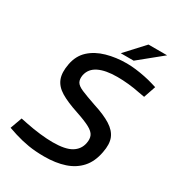

<svg xmlns="http://www.w3.org/2000/svg" viewBox="-205 -996 1042 1133"><g transform="rotate(30 316.0 -430.0)"><path d="M269 10Q209 10 160.5 2Q112 -6 64 -21L13 -38L42 -118L86 -109Q135 -99 183.5 -93.5Q232 -88 270 -88Q355 -88 396.5 -113Q438 -138 447 -185Q453 -215 443.5 -236Q434 -257 401.5 -274.5Q369 -292 306 -313Q230 -338 185.5 -365Q141 -392 125.5 -432Q110 -472 122 -534Q134 -597 176 -635.5Q218 -674 281.5 -692Q345 -710 418 -710Q447 -710 479.5 -706Q512 -702 544 -695.5Q576 -689 602 -681L632 -672L604 -590L564 -597Q526 -605 486 -609Q446 -613 409 -613Q330 -613 283 -590Q236 -567 226 -519Q221 -490 231 -472Q241 -454 275 -439.5Q309 -425 373 -403Q449 -379 493.5 -351Q538 -323 553.5 -284.5Q569 -246 557 -186Q544 -116 505.5 -73Q467 -30 407 -10Q347 10 269 10ZM356 -744 472 -870H599L444 -744Z"/></g></svg>

Font: REM
Style: Italic
Weight: 400
Italic angle: -11°
Designer: Octavio Pardo
Foundry: Ashler Design
Version: Version 1.005;gftools[0.9.28]